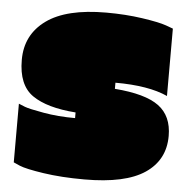

<svg xmlns="http://www.w3.org/2000/svg" viewBox="-51 -751 794 812"><g transform="rotate(5 345.5 -345.5)"><path d="M368 -701Q450 -701 521.5 -690.5Q593 -680 624 -669L654 -658V-372Q573 -409 432 -409V-383Q562 -373 619 -331Q676 -289 676 -204Q676 -102 593 -46Q510 10 337 10Q238 10 162 -1.5Q86 -13 60 -24L33 -36V-285Q42 -281 60 -274Q78 -267 140.5 -256Q203 -245 275 -245V-269Q153 -278 91 -321Q29 -364 29 -471Q29 -578 114 -639.5Q199 -701 368 -701Z"/></g></svg>

Font: Erica One
Style: Regular
Weight: 400
Designer: Miguel Hernandez
Foundry: Miguel Hernandez
Version: Version 1.003